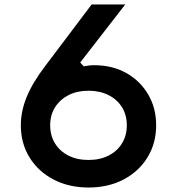

<svg xmlns="http://www.w3.org/2000/svg" viewBox="-20 -820 790 857"><path d="M375 17Q288 17 219.5 -18.5Q151 -54 112 -117Q73 -180 73 -261Q73 -323 99 -387Q125 -451 183 -527L389 -800H539L338 -541L354 -524Q365 -526 376.5 -527.5Q388 -529 400 -529Q481 -529 543 -494.5Q605 -460 641 -399Q677 -338 677 -261Q677 -180 638 -117Q599 -54 531 -18.5Q463 17 375 17ZM204 -261Q204 -215 225.5 -180Q247 -145 285.5 -125.5Q324 -106 375 -106Q426 -106 464.5 -125.5Q503 -145 524.5 -180Q546 -215 546 -261Q546 -307 524.5 -341.5Q503 -376 464.5 -395.5Q426 -415 375 -415Q324 -415 286 -395.5Q248 -376 226 -341.5Q204 -307 204 -261Z"/></svg>

Font: Martian Mono SemiExpanded Medium
Style: Regular
Weight: 500
Width: 6
Designer: Roman Shamin
Foundry: Evil Martians
Version: Version 1.000